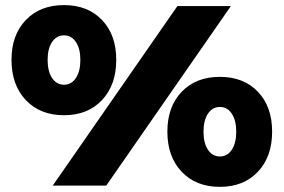

<svg xmlns="http://www.w3.org/2000/svg" viewBox="-20 -725 1108 750"><path d="M24.9 -491.2Q24.9 -588.4 80.8 -646.7Q136.7 -705.1 230 -705.1Q322.8 -705.1 378.4 -647Q434.1 -588.9 434.1 -491.2Q434.1 -393.1 378.4 -334Q322.8 -274.9 230 -274.9Q136.7 -274.9 80.8 -334Q24.9 -393.1 24.9 -491.2ZM166 -491.2Q166 -446.8 183.3 -420.4Q200.7 -394 230 -394Q259.3 -394 276.6 -420.4Q293.9 -446.8 293.9 -491.2Q293.9 -534.7 276.6 -560.8Q259.3 -586.9 230 -586.9Q200.7 -586.9 183.3 -560.8Q166 -534.7 166 -491.2ZM186 0 672.9 -701.2H881.8L395 0ZM633.8 -210.9Q633.8 -308.1 689.7 -366.5Q745.6 -424.8 838.9 -424.8Q931.6 -424.8 987.3 -366.7Q1043 -308.6 1043 -210.9Q1043 -112.8 987.3 -54Q931.6 4.9 838.9 4.9Q745.6 4.9 689.7 -54Q633.8 -112.8 633.8 -210.9ZM774.9 -210.9Q774.9 -166.5 792.2 -140.1Q809.6 -113.8 838.9 -113.8Q868.2 -113.8 885.5 -140.1Q902.8 -166.5 902.8 -210.9Q902.8 -254.4 885.5 -280.8Q868.2 -307.1 838.9 -307.1Q809.6 -307.1 792.2 -280.8Q774.9 -254.4 774.9 -210.9Z"/></svg>

Font: Trueno Black
Style: Regular
Weight: 900
Designer: Julieta Ulanovsky
Foundry: Julieta Ulanovsky
Version: Version 3.001b | FøM Fix